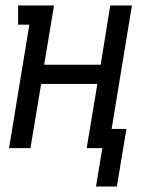

<svg xmlns="http://www.w3.org/2000/svg" viewBox="-20 -540 540 700"><path d="M330 140 353 0H296L335 -234H130L91 0H13L87 -450H46V-520H177L141 -304H347L382 -520H461L387 -70H441L406 140Z"/></svg>

Font: Iosevka Gothic
Style: Italic
Weight: 400
Italic angle: -9°
Monospace: yes
Designer: Belleve Invis
Foundry: Belleve Invis
Version: Version 15.5.1; ttfautohint (v1.8.4)